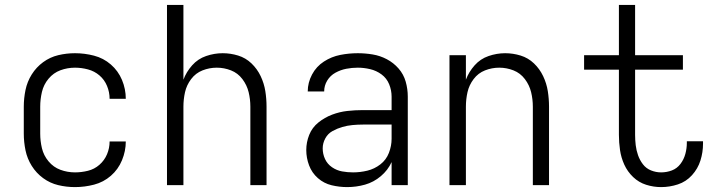

<svg xmlns="http://www.w3.org/2000/svg" viewBox="-20 -755 2920 783"><path d="M286 8Q325 8 363.5 -2Q402 -12 432 -38Q462 -64 477.5 -101.5Q493 -139 493 -178H427Q427 -178 427 -178Q427 -178 427 -178Q427 -151 416.5 -126Q406 -101 385.5 -83Q365 -65 338.5 -58.5Q312 -52 286 -52Q255 -52 226.5 -62.5Q198 -73 178 -97Q158 -121 151 -150.5Q144 -180 144 -210V-320Q144 -350 151 -380Q158 -410 178 -434Q198 -458 226.5 -468.5Q255 -479 286 -479Q312 -479 338.5 -472Q365 -465 385.5 -447.5Q406 -430 416.5 -404.5Q427 -379 427 -352Q427 -352 427 -352Q427 -352 427 -352H493Q493 -392 477.5 -429Q462 -466 432 -492Q402 -518 363.5 -528Q325 -538 286 -538Q251 -538 217.5 -530Q184 -522 156 -501.5Q128 -481 109.5 -451.5Q91 -422 84 -388Q77 -354 77 -320V-210Q77 -176 84 -142Q91 -108 109.5 -78.5Q128 -49 156 -28.5Q184 -8 217.5 0Q251 8 286 8Z M661 0H728V-320Q728 -350 734.5 -379Q741 -408 759.5 -432.5Q778 -457 806 -468Q834 -479 864 -479Q894 -479 922 -468Q950 -457 968.5 -432.5Q987 -408 994 -379Q1001 -350 1001 -320V0H1067V-320Q1067 -352 1062 -383.5Q1057 -415 1043 -444.5Q1029 -474 1005.5 -496.5Q982 -519 951 -528.5Q920 -538 888 -538Q854 -538 820.5 -526.5Q787 -515 763.5 -488.5Q740 -462 728 -430V-735H661Z M1396 8Q1433 8 1468.5 -2Q1504 -12 1533 -36.5Q1562 -61 1577 -94V0H1643V-361Q1643 -392 1634.5 -422Q1626 -452 1605.5 -475.5Q1585 -499 1557.5 -513.5Q1530 -528 1499.5 -533Q1469 -538 1439 -538Q1403 -538 1367.5 -531Q1332 -524 1301 -504Q1270 -484 1252.5 -451Q1235 -418 1235 -382H1302Q1302 -406 1314.5 -426.5Q1327 -447 1348 -458.5Q1369 -470 1392 -474.5Q1415 -479 1439 -479Q1464 -479 1489.5 -473Q1515 -467 1536 -451.5Q1557 -436 1567 -411.5Q1577 -387 1577 -361V-306H1460Q1428 -306 1396.5 -302.5Q1365 -299 1334.5 -287.5Q1304 -276 1278.5 -255.5Q1253 -235 1241 -205Q1229 -175 1229 -143Q1229 -111 1240.5 -80.5Q1252 -50 1276.5 -28.5Q1301 -7 1332.5 0.5Q1364 8 1396 8ZM1420 -52Q1397 -52 1375 -56Q1353 -60 1334 -73Q1315 -86 1305.5 -106.5Q1296 -127 1296 -150Q1296 -171 1306.5 -190.5Q1317 -210 1336 -220.5Q1355 -231 1375.5 -237Q1396 -243 1417.5 -245Q1439 -247 1460 -247H1577V-189Q1577 -160 1566 -131.5Q1555 -103 1531 -84.5Q1507 -66 1478 -59Q1449 -52 1420 -52Z M1813 0H1880V-320Q1880 -350 1886.5 -379Q1893 -408 1911.5 -432.5Q1930 -457 1958 -468Q1986 -479 2016 -479Q2046 -479 2074 -468Q2102 -457 2120.5 -432.5Q2139 -408 2146 -379Q2153 -350 2153 -320V0H2219V-320Q2219 -352 2214 -383.5Q2209 -415 2195 -444.5Q2181 -474 2157.5 -496.5Q2134 -519 2103 -528.5Q2072 -538 2040 -538Q2006 -538 1972.5 -526.5Q1939 -515 1915.5 -488.5Q1892 -462 1880 -430V-530H1813Z M2676 8Q2711 8 2744.5 -3Q2778 -14 2802 -40.5Q2826 -67 2836.5 -100.5Q2847 -134 2847 -169Q2847 -174 2847 -179H2781V-172Q2781 -150 2775 -127.5Q2769 -105 2755 -86.5Q2741 -68 2720 -60Q2699 -52 2676 -52Q2655 -52 2635 -60Q2615 -68 2602 -85Q2589 -102 2582 -122Q2575 -142 2572.5 -163Q2570 -184 2570 -205V-471H2765V-530H2570V-735H2504V-530H2362V-471H2504V-205Q2504 -174 2508.5 -143Q2513 -112 2526 -83.5Q2539 -55 2562 -33Q2585 -11 2615 -1.5Q2645 8 2676 8Z"/></svg>

Font: Iosevka Sparkle Light
Style: Regular
Weight: 300
Designer: Belleve Invis
Foundry: Belleve Invis
Version: Version 4.5.0; ttfautohint (v1.8.3)